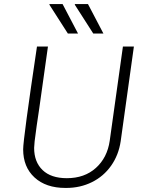

<svg xmlns="http://www.w3.org/2000/svg" viewBox="-20 -915 719 945"><path d="M216 -686 173 -380Q168 -347 160.5 -295.5Q153 -244 150.5 -220Q148 -196 148 -187Q148 -118 189.5 -78Q231 -38 309 -38Q396 -38 452 -88.5Q508 -139 520 -222L585 -686H639L574 -220Q564 -152 527 -99.5Q490 -47 432.5 -18.5Q375 10 306 10H302Q206 10 150 -41.5Q94 -93 94 -180Q94 -230 162 -686ZM364 -750H314L223 -892L224 -895H288ZM489 -750H439L348 -892L349 -895H413Z"/></svg>

Font: Chivo Thin Italic
Style: Regular
Weight: 100
Italic angle: -8.05°
Designer: Hector Gatti
Foundry: Omnibus-Type
Version: Version 1.007